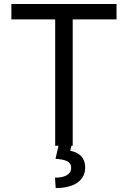

<svg xmlns="http://www.w3.org/2000/svg" viewBox="-20 -731 640 963"><path d="M564.5 -633.8V-710.9H37.1V-633.8H256.8V0H344.7V-633.8ZM338.4 0H273.4L258.3 65.4Q277.8 66.9 292.5 69.8Q307.1 72.8 317.4 77.6Q327.1 83 332 91.3Q336.9 99.6 336.9 111.8Q336.9 125 330.3 134Q323.7 143.1 313 148.9Q301.8 154.8 287.1 157.5Q272.5 160.2 255.9 160.2L259.3 212.4Q289.1 212.4 313.7 207Q338.4 201.7 356.4 192.4Q380.9 179.2 394 158.2Q407.2 137.2 407.2 109.9Q407.2 88.9 400.9 74Q394.5 59.1 384.3 49.3Q373.5 39.6 360.1 33.7Q346.7 27.8 332.5 25.4Z"/></svg>

Font: Roboto Mono
Style: Regular
Weight: 400
Monospace: yes
Designer: Google
Version: Version 3.000